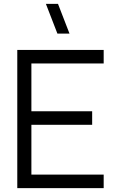

<svg xmlns="http://www.w3.org/2000/svg" viewBox="-20 -980 610 1000"><path d="M520 -70.5H143.5V-330H460V-400.5H143.5V-649.5H520V-720H70V0H520ZM219 -960 279 -805H342L282 -960Z"/></svg>

Font: Eudonet
Style: Regular
Weight: 400
Designer: Mikhail Sharanda
Foundry: Mikhail Sharanda
Version: Version 4.503;Glyphs 3.1.2 (3151)